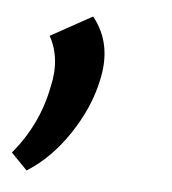

<svg xmlns="http://www.w3.org/2000/svg" viewBox="-46 -159 351 392"><g transform="rotate(5 129.0 36.5)"><path d="M22 199 -11 165Q41 103 56 25Q70 -34 45 -79L130 -126Q173 -73 155 4Q143 60 106.5 114.5Q70 169 22 199Z"/></g></svg>

Font: EauTestInfant Semibold
Style: Italic
Weight: 600
Italic angle: -12°
Designer: Christian Thalmann (Catharsis Fonts)
Version: Version 0.001;PS 000.001;hotconv 1.0.88;makeotf.lib2.5.64775